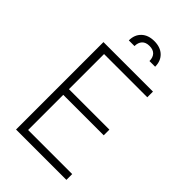

<svg xmlns="http://www.w3.org/2000/svg" viewBox="-271 -1008 1098 1098"><g transform="rotate(45 278.0 -458.5)"><path d="M89.8 -707H490.2V-661.1H140.6V-377H467.8V-331.1H140.6V-46.9H497.1V0H89.8ZM292 -917Q341.3 -917 369.9 -889.6Q398.4 -862.3 398.4 -816.4H352.5Q352.5 -845.2 337.2 -861.6Q321.8 -877.9 292 -877.9Q261.7 -877.9 246.6 -861.3Q231.4 -844.7 231.4 -816.4H185.5Q185.5 -862.3 214.1 -889.6Q242.7 -917 292 -917Z"/></g></svg>

Font: Pretendard Std ExtraLight
Style: Regular
Weight: 200
Designer: Base glyphs from Inter by Rasmus Andersson; Hangeul glyphs from Noto Sans CJK(Source Han Sans) by Jang Soo-young and Kan
Foundry: Kil Hyung-jin
Version: Version 1.309